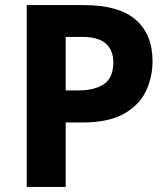

<svg xmlns="http://www.w3.org/2000/svg" viewBox="-20 -734 661 754"><path d="M309 -714Q447 -714 513 -656.5Q579 -599 579 -494Q579 -431 553 -376Q527 -321 466.5 -287Q406 -253 303 -253H238V0H85V-714ZM304 -589H238V-379H289Q352 -379 388.5 -404Q425 -429 425 -489Q425 -537 395.5 -563Q366 -589 304 -589Z"/></svg>

Font: Noto Sans Meetei Mayek
Style: Bold
Weight: 700
Designer: Monotype Design Team and Neelakash Kshetrimayum
Foundry: Monotype Imaging Inc.
Version: Version 2.002; ttfautohint (v1.8.4.7-5d5b)